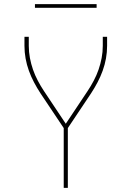

<svg xmlns="http://www.w3.org/2000/svg" viewBox="-20 -914 640 934"><path d="M290 0V-291L177 -460Q160 -486 145.5 -513.5Q131 -541 120.5 -570Q110 -599 104.5 -629.5Q99 -660 99 -691V-735H120V-691Q120 -661 125.5 -632Q131 -603 140.5 -575.5Q150 -548 164 -521.5Q178 -495 194 -471L300 -312L406 -471Q422 -495 436 -521.5Q450 -548 459.5 -575.5Q469 -603 474.5 -632Q480 -661 480 -691V-735H501V-691Q501 -660 495.5 -629.5Q490 -599 479.5 -570Q469 -541 454.5 -513.5Q440 -486 423 -460L310 -291V0ZM150 -876V-894H450V-876Z"/></svg>

Font: Iosevka Curly Thin Extended
Style: Regular
Weight: 100
Width: 7
Monospace: yes
Designer: Belleve Invis
Foundry: Belleve Invis
Version: Version 11.1.0; ttfautohint (v1.8.3)